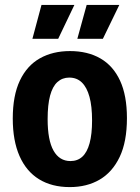

<svg xmlns="http://www.w3.org/2000/svg" viewBox="-20 -748 569 782"><path d="M264 14Q191 14 139 -18Q87 -50 59.5 -112.5Q32 -175 32 -265Q32 -359 61 -420Q90 -481 142.5 -510.5Q195 -540 265 -540Q337 -540 389 -510Q441 -480 469 -419.5Q497 -359 497 -267Q497 -171 467.5 -109Q438 -47 386 -16.5Q334 14 264 14ZM267 -92Q296 -92 315.5 -110Q335 -128 345 -165Q355 -202 355 -257Q355 -315 344.5 -353.5Q334 -392 313.5 -412Q293 -432 262 -432Q234 -432 214 -414Q194 -396 184 -358.5Q174 -321 174 -263Q174 -177 198 -134.5Q222 -92 267 -92ZM217 -590H112L149 -728H283ZM399 -590H295L333 -728H466Z"/></svg>

Font: Bricolage Grotesque 24pt SemiCondensed
Style: Bold
Weight: 700
Width: 4
Designer: Mathieu Triay
Foundry: Atelier Triay
Version: Version 1.001;gftools[0.9.33.dev8+g029e19f]